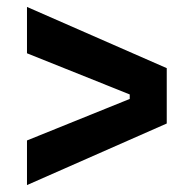

<svg xmlns="http://www.w3.org/2000/svg" viewBox="-20 -609 560 555"><path d="M58 -74V-203L355 -323V-336L58 -455V-589L462 -412V-252Z"/></svg>

Font: Bricolage Grotesque 18pt SemiBold
Style: Regular
Weight: 600
Version: Version 1.001;gftools[0.9.33.dev8+g029e19f]